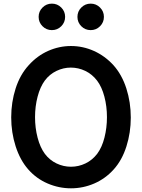

<svg xmlns="http://www.w3.org/2000/svg" viewBox="-20 -1020 782 1057"><path d="M700 -372.9Q700 -457.3 675.5 -533.3Q651 -609.4 604.2 -661.5Q557.3 -712.5 496.9 -739.6Q436.5 -766.7 370.8 -766.7Q306.2 -766.7 245.8 -740.1Q185.4 -713.5 138.5 -661.5Q90.6 -609.4 66.1 -533.3Q41.7 -457.3 41.7 -374Q41.7 -290.6 66.1 -214.6Q90.6 -138.5 135.4 -87.5Q180.2 -36.5 242.2 -9.9Q304.2 16.7 370.8 16.7Q437.5 16.7 499 -9.9Q560.4 -36.5 606.2 -87.5Q652.1 -138.5 676 -214.1Q700 -289.6 700 -372.9ZM172.9 -375Q172.9 -434.4 187 -488Q201 -541.7 227.1 -577.1Q253.1 -611.5 291.1 -629.7Q329.2 -647.9 369.8 -647.9Q411.5 -647.9 449.5 -629.7Q487.5 -611.5 514.6 -576Q540.6 -541.7 554.7 -488Q568.8 -434.4 568.8 -375Q568.8 -316.7 555.2 -263Q541.7 -209.4 515.6 -174Q488.5 -138.5 450.5 -120.3Q412.5 -102.1 370.8 -102.1Q329.2 -102.1 291.1 -120.3Q253.1 -138.5 227.1 -172.9Q201 -208.3 187 -262Q172.9 -315.6 172.9 -375ZM192.7 -927.1Q192.7 -957.3 214.1 -978.6Q235.4 -1000 265.6 -1000Q295.8 -1000 317.2 -978.6Q338.5 -957.3 338.5 -927.1Q338.5 -896.9 317.2 -875.5Q295.8 -854.2 265.6 -854.2Q235.4 -854.2 214.1 -875.5Q192.7 -896.9 192.7 -927.1ZM406.3 -927.1Q406.3 -957.3 427.6 -978.6Q449 -1000 479.2 -1000Q509.4 -1000 530.7 -978.6Q552.1 -957.3 552.1 -927.1Q552.1 -896.9 530.7 -875.5Q509.4 -854.2 479.2 -854.2Q449 -854.2 427.6 -875.5Q406.3 -896.9 406.3 -927.1Z"/></svg>

Font: Vladivostok Bold
Style: Regular
Weight: 700
Width: 4
Designer: Michael Sharanda
Foundry: Michael Sharanda
Version: Version 1.005